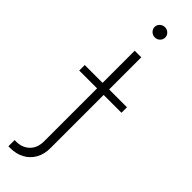

<svg xmlns="http://www.w3.org/2000/svg" viewBox="-345 -721 918 918"><g transform="rotate(45 114.0 -262.0)"><path d="M91.8 -545.9H136.2V65.9Q136.7 108.9 119.1 139.9Q101.6 170.9 70.8 187.5Q40 204.1 -0.5 204.1H-12.2V162.1H-1Q39.1 162.1 65.4 136.7Q91.8 111.3 91.8 65.9ZM-28.8 -291.5V-328.6H256.8V-291.5ZM114.7 -658.7Q100.1 -658.7 89.4 -668.9Q78.6 -679.2 78.6 -693.4Q78.6 -708 89.4 -718Q100.1 -728 114.7 -728Q129.4 -728 139.9 -718Q150.4 -708 150.4 -693.4Q150.4 -679.2 139.9 -668.9Q129.4 -658.7 114.7 -658.7Z"/></g></svg>

Font: Inter ExtraLight
Style: Regular
Weight: 250
Designer: Rasmus Andersson
Foundry: rsms
Version: Version 4.001;git-66647c0bb